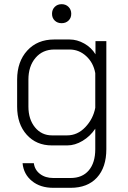

<svg xmlns="http://www.w3.org/2000/svg" viewBox="-20 -696 611 919"><path d="M88 85H142Q146 117 171.5 136.5Q197 156 235 156H318Q374 156 405 119.5Q436 83 436 18V-80Q412 -44 375.5 -22Q339 0 302 0H228Q154 0 108 -51Q62 -102 62 -186V-315Q62 -401 110.5 -454Q159 -507 239 -507H313Q349 -507 383.5 -487.5Q418 -468 437 -436V-499H489V18Q489 105 444 154Q399 203 318 203H235Q173 203 133 170.5Q93 138 88 85ZM301 -48Q351 -48 388.5 -87.5Q426 -127 436 -180V-346Q427 -396 392.5 -427.5Q358 -459 313 -459H240Q184 -459 150 -419Q116 -379 116 -315V-186Q116 -125 147.5 -86.5Q179 -48 229 -48ZM229 -630Q229 -650 242 -663Q255 -676 275 -676Q295 -676 308 -663Q321 -650 321 -630Q321 -610 308 -597.5Q295 -585 275 -585Q255 -585 242 -597.5Q229 -610 229 -630Z"/></svg>

Font: Bai Jamjuree Light
Style: Regular
Weight: 300
Designer: Katatrad Aksorn Co.,Ltd.
Foundry: Cadson Demak Co.,Ltd.
Version: Version 1.000; ttfautohint (v1.6)